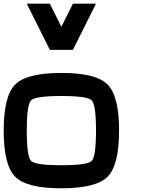

<svg xmlns="http://www.w3.org/2000/svg" viewBox="-20 -1020 790 1040"><path d="M500 -312.5Q500 -453.1 476.6 -476.6Q453.1 -500 312.5 -500Q171.9 -500 148.4 -476.6Q125 -453.1 125 -312.5Q125 -171.9 148.4 -148.4Q171.9 -125 312.5 -125Q453.1 -125 476.6 -148.4Q500 -171.9 500 -312.5ZM625 -312.5Q625 -125 562.5 -62.5Q500 0 312.5 0Q125 0 62.5 -62.5Q0 -125 0 -312.5Q0 -500 62.5 -562.5Q125 -625 312.5 -625Q500 -625 562.5 -562.5Q625 -500 625 -312.5ZM250 -1000 312.5 -875 375 -1000H500L375 -750H250L125 -1000Z"/></svg>

Font: CraftyPE
Style: Regular
Weight: 400
Designer: Erek Butcher
Foundry: Haunted Coop
Version: Version 0.018;April 4, 2024;FontCreator 15.0.0.2962 64-bit